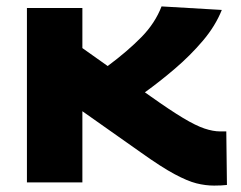

<svg xmlns="http://www.w3.org/2000/svg" viewBox="-20 -569 751 599"><path d="M648 10Q621 10 593 3Q565 -4 524 -26Q483 -48 420 -93L237 -222V0H64V-544H237V-419L316 -363Q379 -410 421.5 -453.5Q464 -497 484 -549L672 -538Q652 -488 613 -442Q574 -396 526 -355Q478 -314 432 -281L449 -269Q511 -225 551 -201Q591 -177 618 -168Q645 -159 667 -159Q675 -159 686 -159L688 8Q672 10 648 10Z"/></svg>

Font: Georama Extended
Style: Bold
Weight: 700
Width: 7
Designer: Jean-Baptiste Levee
Foundry: Production Type
Version: Version 1.000